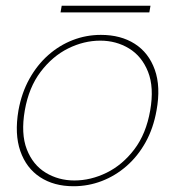

<svg xmlns="http://www.w3.org/2000/svg" viewBox="-20 -634 608 666"><path d="M235 12Q167 12 119 -19.5Q71 -51 50.5 -110Q30 -169 44 -251Q55 -312 82 -360.5Q109 -409 147.5 -443Q186 -477 232.5 -495Q279 -513 330 -513Q399 -513 447.5 -482Q496 -451 517 -392Q538 -333 523 -251Q512 -189 485 -140.5Q458 -92 419 -58Q380 -24 333 -6Q286 12 235 12ZM238 -8Q295 -8 350 -35Q405 -62 446 -116Q487 -170 501 -251Q515 -331 493.5 -385Q472 -439 427.5 -466Q383 -493 328 -493Q271 -493 216.5 -466Q162 -439 121 -385Q80 -331 66 -251Q52 -170 73 -116Q94 -62 138.5 -35Q183 -8 238 -8ZM190 -591 194 -614H502L498 -591Z"/></svg>

Font: DM Sans 17pt Thin
Style: Italic
Weight: 250
Italic angle: -10°
Version: Version 4.004;gftools[0.9.30]